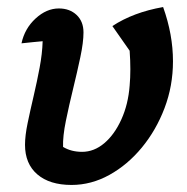

<svg xmlns="http://www.w3.org/2000/svg" viewBox="-20 -516 532 545"><path d="M183 9Q121 9 86 -21Q51 -51 51 -105Q51 -131 58.5 -167Q66 -203 75.5 -243.5Q85 -284 92.5 -324Q100 -364 101 -398V-399Q89 -398 74.5 -396.5Q60 -395 41 -393Q50 -435 81 -463.5Q112 -492 147 -492Q178 -492 197.5 -473.5Q217 -455 217 -424Q217 -396 208 -353.5Q199 -311 187.5 -264Q176 -217 167 -173Q158 -129 159 -99Q182 -85 213 -85Q247 -85 276 -109.5Q305 -134 324.5 -177Q344 -220 348 -273Q352 -317 348 -372L299 -442Q358 -481 443 -496Q471 -418 471 -342Q471 -272 447 -209Q423 -146 382.5 -97Q342 -48 290.5 -19.5Q239 9 183 9Z"/></svg>

Font: Piazzolla SemiBold
Style: Italic
Weight: 600
Italic angle: -11.3°
Designer: Juan Pablo del Peral
Foundry: Huerta Tipografica
Version: Version 1.330